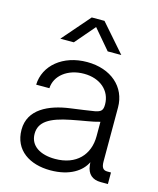

<svg xmlns="http://www.w3.org/2000/svg" viewBox="-111 -810 739 896"><g transform="rotate(15 258.0 -361.5)"><path d="M217.3 7.8C312 7.8 367.2 -32.2 388.7 -77.1L390.1 -62.5C394.5 -21.5 418.9 0 459 0H494.1V-55.7H476.6C455.6 -55.7 447.3 -67.9 447.3 -97.2V-357.4C447.3 -456.5 369.1 -524.9 253.9 -524.9C137.2 -524.9 53.7 -454.6 50.8 -361.3H114.7C117.2 -421.9 174.8 -468.3 253.9 -468.3C333 -468.3 385.3 -420.9 385.3 -355C385.3 -326.2 376.5 -318.4 348.1 -312.5C316.9 -307.6 280.8 -302.2 232.9 -295.9C131.8 -282.2 39.1 -239.7 39.1 -141.1C39.1 -41 118.7 7.8 217.3 7.8ZM225.1 -49.3C153.3 -49.3 103 -80.1 103 -138.2C103 -195.8 150.4 -225.1 249.5 -244.6C307.1 -256.3 348.6 -260.7 385.3 -271.5V-201.7C385.3 -112.3 327.6 -49.3 225.1 -49.3ZM169.4 -597.7 251.5 -693.4 333 -597.7H398.4V-598.1L281.7 -731.4H220.2L104.5 -598.1V-597.7Z"/></g></svg>

Font: Raveo Display Display Light
Style: Regular
Weight: 300
Designer: Jakub Foglar, Rasmus Andersson (Inter)
Foundry: Jakubfoglar.com
Version: Version 1.100;Glyphs 3.2.3 (3260)